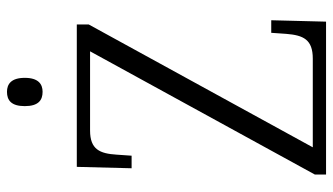

<svg xmlns="http://www.w3.org/2000/svg" viewBox="-222 -732 954 550"><g transform="rotate(-90 255.0 -457.0)"><path d="M267 -812C289 -812 307 -824 307 -863C307 -902 289 -914 267 -914C243 -914 226 -902 226 -863C226 -824 243 -812 267 -812ZM30 0H468L472 -157H436L433 -114C429 -65 417 -38 362 -38H108L460 -680V-714H52L48 -557H84L87 -600C90 -648 102 -676 156 -676H383L30 -32Z"/></g></svg>

Font: Noto Serif Bengali SemiCondensed Light
Style: Regular
Weight: 300
Width: 4
Designer: Juan Bruce, Universal Thirst, Indian Type Foundry and the Monotype Design Team.
Foundry: Monotype Imaging Inc.
Version: Version 2.003